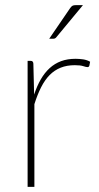

<svg xmlns="http://www.w3.org/2000/svg" viewBox="-20 -731 388 751"><path d="M113.5 -361Q124.5 -394.5 139.5 -420.5Q154.5 -446.5 174.2 -464.5Q194 -482.5 219 -491.8Q244 -501 275.5 -501Q290 -501 305.2 -498.8Q320.5 -496.5 332.5 -489.5L329.5 -474Q327.5 -468.5 322.5 -468.5Q317 -468.5 305.8 -472.2Q294.5 -476 272.5 -476Q241.5 -476 217.2 -466.2Q193 -456.5 174.2 -437.5Q155.5 -418.5 141 -390Q126.5 -361.5 114.5 -323.5V0H88V-493H100Q110 -493 110.5 -482ZM304.5 -711 200.5 -585.5Q196 -579.5 188.5 -579.5H172.5L253.5 -698Q258.5 -705.5 263 -708.2Q267.5 -711 277.5 -711Z"/></svg>

Font: Lato ExtraLight
Style: Regular
Weight: 275
Designer: Lukasz Dziedzic with Adam Twardoch and Botio Nikoltchev
Foundry: tyPoland Lukasz Dziedzic
Version: Version 2.015; 2015-08-06; http://www.latofonts.com/